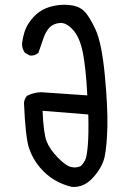

<svg xmlns="http://www.w3.org/2000/svg" viewBox="-20 -774 540 785"><path d="M273 -10Q236 -19 204 -37.5Q172 -56 143.5 -89Q115 -122 99.5 -166Q84 -210 78 -354Q80 -370 90 -382Q117 -396 148 -397L337 -384Q331 -498 318.5 -560Q306 -622 278 -652.5Q250 -683 223.5 -680Q197 -677 182 -661Q167 -645 158.5 -620Q150 -595 137 -558Q123 -545 102 -547L82 -558Q70 -574 70 -595Q76 -646 96 -677Q116 -708 141 -725.5Q166 -743 200 -750Q234 -757 268 -753Q302 -749 323 -729.5Q344 -710 370 -654.5Q396 -599 408.5 -467Q421 -335 419 -256Q417 -177 408 -134Q399 -91 361 -48.5Q323 -6 273 -10ZM310 -95Q320 -104 327.5 -118Q335 -132 339 -179Q343 -226 341 -306L154 -321Q158 -227 171 -195Q184 -163 216 -130Q248 -97 269.5 -91.5Q291 -86 310 -95Z"/></svg>

Font: NaniFont Regular
Style: Regular
Weight: 400
Designer: Nanigashitei
Version: Version 1.036